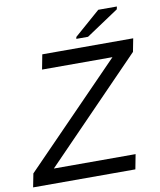

<svg xmlns="http://www.w3.org/2000/svg" viewBox="-107 -905 814 977"><g transform="rotate(-10 300.5 -416.5)"><path d="M512.7 0H-15.6L-2 -69.8L497.1 -582.5H133.3L147.9 -658.7H617.7L604.5 -590.8L105 -76.2H527.3ZM332 -706.1 334 -715.8 467.8 -832.5H564L561 -818.4L392.6 -706.1Z"/></g></svg>

Font: Liberation Mono
Style: Italic
Weight: 400
Italic angle: -12°
Monospace: yes
Designer: Steve Matteson
Foundry: Ascender Corporation
Version: Version 2.1.5